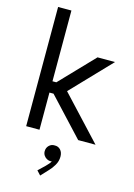

<svg xmlns="http://www.w3.org/2000/svg" viewBox="-148 -827 816 1170"><g transform="rotate(15 260.5 -241.5)"><path d="M67.4 -752H151.4V-305.7H175.8L378.9 -517.6H489.3L252.9 -270.5L504.9 0H395.5L177.2 -234.4H151.4V0H67.4ZM203.1 242.2 243.2 204.1Q266.1 182.1 273.9 167Q269 168 265.6 168Q253.4 168 241.9 161.6Q230.5 155.3 223.1 143.8Q215.8 132.3 215.8 118.2Q215.8 96.2 230.5 81.8Q245.1 67.4 265.6 68.4Q288.6 67.4 303 83.3Q317.4 99.1 317.4 126Q317.4 154.8 302.2 180.4Q287.1 206.1 269.5 223.6L227.5 268.6Z"/></g></svg>

Font: Reddit Sans Fudge
Style: Regular
Weight: 400
Designer: Stephen Hutchings
Foundry: Reddit
Version: Version 1.011